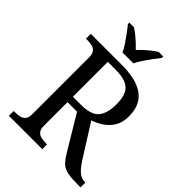

<svg xmlns="http://www.w3.org/2000/svg" viewBox="-260 -1057 1183 1183"><g transform="rotate(45 331.0 -465.5)"><path d="M38 0V-42H51Q73 -42 91.5 -46.5Q110 -51 121.5 -65.5Q133 -80 133 -109V-604Q133 -634 121.5 -648.5Q110 -663 91.5 -667.5Q73 -672 51 -672H38V-714H307Q394 -714 451 -692.5Q508 -671 536 -628.5Q564 -586 564 -521Q564 -468 542 -431.5Q520 -395 486.5 -373Q453 -351 417 -339L554 -122Q580 -82 604 -62Q628 -42 659 -42H662V0H648Q586 0 551.5 -6.5Q517 -13 496 -32.5Q475 -52 452 -90L317 -315H234V-109Q234 -80 245.5 -65.5Q257 -51 275.5 -46.5Q294 -42 316 -42H329V0ZM304 -362Q392 -362 424.5 -401Q457 -440 457 -518Q457 -572 442 -604.5Q427 -637 393 -651.5Q359 -666 302 -666H234V-362ZM257 -771Q247 -794 229 -820.5Q211 -847 192 -873Q173 -899 157 -918V-931H196Q215 -920 234 -904.5Q253 -889 271 -872.5Q289 -856 304 -840Q319 -856 337 -872.5Q355 -889 374.5 -904.5Q394 -920 413 -931H452V-918Q437 -899 417.5 -873Q398 -847 380.5 -820.5Q363 -794 352 -771Z"/></g></svg>

Font: Noto Serif Bengali
Style: Regular
Weight: 400
Designer: Juan Bruce, Universal Thirst, Indian Type Foundry and the Monotype Design Team.
Foundry: Monotype Imaging Inc.
Version: Version 2.003